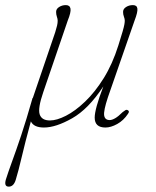

<svg xmlns="http://www.w3.org/2000/svg" viewBox="-49 -480 595 734"><path d="M75.5 -105.5H76.5Q80.5 -117.5 85.5 -132L162 -356.5Q167 -372.5 169.2 -382.2Q171.5 -392 171.5 -401Q171.5 -407.5 168.5 -416Q165.5 -424.5 165.5 -434.5Q165.5 -446 177 -453.2Q188.5 -460.5 202.5 -460.5Q218 -460.5 220.5 -447Q223 -433.5 210 -401.5L116.5 -128Q95 -65.5 102.8 -42.5Q110.5 -19.5 142 -19.5Q168 -19.5 203.2 -37.5Q238.5 -55.5 276.2 -91.5Q314 -127.5 347.5 -181.2Q381 -235 403.5 -306.5Q414.5 -341.5 419.8 -359.8Q425 -378 426.5 -386.8Q428 -395.5 428 -401Q428 -407.5 424.8 -416Q421.5 -424.5 421.5 -434.5Q421.5 -446 433 -453.2Q444.5 -460.5 459 -460.5Q474.5 -460.5 476.2 -447.2Q478 -434 465.5 -401.5L363.5 -108Q346.5 -56.5 349.2 -38.8Q352 -21 370.5 -21Q379 -21 391 -27.8Q403 -34.5 420 -51.5Q425.5 -55.5 430 -58.5Q434.5 -61.5 439 -59Q448 -55 440 -44.5Q423.5 -19.5 399.2 -6Q375 7.5 354 7.5Q313 7.5 313 -30.5Q313 -63 346 -149.5Q289 -63 226.8 -27.8Q164.5 7.5 119 7.5Q80 7.5 69 -16Q46 68.5 33.8 121.2Q21.5 174 11 208Q3 233.5 -15.5 233.5Q-34.5 233.5 -26.5 206Q-17.5 177.5 -2.8 137.2Q12 97 31.8 38Q51.5 -21 75.5 -105.5Z"/></svg>

Font: Fraunces 9pt S000 Thin
Style: Italic
Weight: 100
Italic angle: -16°
Version: Version 1.000; ttfautohint (v1.8.3)